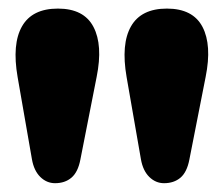

<svg xmlns="http://www.w3.org/2000/svg" viewBox="-20 -806 508 436"><path d="M352.5 -390Q333.5 -390 319 -404.2Q304.5 -418.5 300 -444.5L267.5 -631Q254.5 -706 277.5 -746.2Q300.5 -786.5 359 -786.5Q418 -786.5 439.8 -745Q461.5 -703.5 447 -631.5L410 -443.5Q404.5 -415 389.8 -402.5Q375 -390 352.5 -390ZM105 -390Q86 -390 71.5 -404.2Q57 -418.5 52.5 -444.5L20 -631Q7 -706 30 -746.2Q53 -786.5 111.5 -786.5Q170.5 -786.5 192.2 -745Q214 -703.5 199.5 -631.5L162.5 -443.5Q157 -415 142.2 -402.5Q127.5 -390 105 -390Z"/></svg>

Font: Fraunces 9pt SuperSoft Black
Style: Regular
Weight: 900
Version: Version 1.000;[b76b70a41]